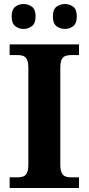

<svg xmlns="http://www.w3.org/2000/svg" viewBox="-20 -935 441 955"><path d="M28 0V-53H70Q84.6 -53 96.3 -57.5Q108 -62 114.5 -76Q121 -90 121 -118V-596Q121 -624.9 114.3 -638.4Q107.6 -652 96.3 -656.5Q85 -661 70 -661H28V-714H373V-661H331Q317.1 -661 305 -656.5Q293 -652 286.5 -638.5Q280 -624.9 280 -596V-118Q280 -90 286.5 -76Q293 -62 305 -57.5Q317.1 -53 331 -53H373V0ZM303 -791Q279 -791 261 -804.8Q243 -818.6 243 -852.7Q243 -888 261 -901.5Q279 -915 303 -915Q326 -915 344 -901.7Q362 -888.4 362 -853Q362 -818.7 344 -804.8Q326 -791 303 -791ZM97 -791Q74 -791 56 -804.8Q38 -818.6 38 -852.7Q38 -888 56 -901.5Q74 -915 97 -915Q120 -915 138.5 -901.7Q157 -888.4 157 -853Q157 -818.7 138.5 -804.8Q120 -791 97 -791Z"/></svg>

Font: Noto Serif Tamil
Style: Regular
Weight: 400
Designer: Indian Type Foundry, Tom Grace, and the Monotype Design Team
Foundry: Monotype Imaging Inc.
Version: Version 2.003